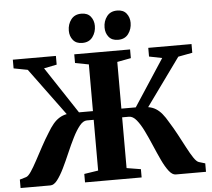

<svg xmlns="http://www.w3.org/2000/svg" viewBox="-62 -1042 1225 1110"><g transform="rotate(-5 550.5 -487.0)"><path d="M12.5 0V-49L49.5 -60Q62 -63.5 78.8 -88.2Q95.5 -113 115.2 -149.8Q135 -186.5 157 -227.5Q179 -268.5 202 -304.5Q219 -333.5 236 -353.8Q253 -374 272.5 -386Q292 -398 315.5 -402.5L113.5 -677L32.5 -692.5V-743H282.5V-692.5L208 -677.5L387 -406.5H468V-677.5L389 -692.5V-743H713V-692.5L633 -677.5V-406.5H716.5L893.5 -677.5L818.5 -692.5V-743H1069.5V-692.5L987 -677L788 -401.5Q813 -397.5 832.2 -385.5Q851.5 -373.5 868 -353.5Q884.5 -333.5 901 -304.5Q924 -268 945.8 -227.2Q967.5 -186.5 986.8 -149.8Q1006 -113 1022.5 -88.5Q1039 -64 1052 -60L1088.5 -49V0H913Q893 0 873.2 -25.8Q853.5 -51.5 834.5 -92Q815.5 -132.5 796.2 -178Q777 -223.5 757.2 -264Q737.5 -304.5 716.5 -330.2Q695.5 -356 672.5 -356H633V-61.5L715 -48V0H386.5V-49L468 -61.5V-356H428.5Q406.5 -356 385.8 -330.2Q365 -304.5 344.8 -264Q324.5 -223.5 305 -178Q285.5 -132.5 265.8 -92Q246 -51.5 226.2 -25.8Q206.5 0 185.5 0ZM441 -804.5Q406 -804.5 387.8 -827Q369.5 -849.5 369.5 -881.5Q369.5 -919 390.2 -946.2Q411 -973.5 449.5 -973.5H450.5Q486 -973.5 504 -950.8Q522 -928 522 -896.5Q522 -860 501.5 -832.2Q481 -804.5 442 -804.5ZM648.5 -804.5Q613.5 -804.5 595.2 -827Q577 -849.5 577 -881.5Q577 -919 597.8 -946.2Q618.5 -973.5 657 -973.5H658Q693.5 -973.5 711.5 -950.8Q729.5 -928 729.5 -896.5Q729.5 -860 709 -832.2Q688.5 -804.5 649.5 -804.5Z"/></g></svg>

Font: Merriweather 60pt ExtraBold
Style: Regular
Weight: 800
Version: Version 2.100